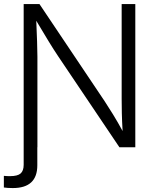

<svg xmlns="http://www.w3.org/2000/svg" viewBox="-24 -748 804 975"><path d="M-4.4 204.1V145Q3.9 146 12.2 146.2Q20.5 146.5 26.4 146.5Q65.4 146.5 80.8 132.8Q96.2 119.1 96.2 88.9V-727.5H176.3L507.8 -233.4Q525.9 -206.1 549.8 -167.2Q573.7 -128.4 598.6 -82.5Q595.7 -130.4 594.7 -172.4Q593.8 -214.4 593.8 -246.1V-727.5H663.1V0H582.5L272.9 -460Q247.6 -497.6 222.7 -538.6Q197.8 -579.6 160.2 -642.6Q162.6 -584 164.3 -536.9Q166 -489.7 166 -460.4V0H165.5V91.3Q165.5 207 41 207Q13.7 207 -4.4 204.1Z"/></svg>

Font: Inter Light
Style: Regular
Weight: 300
Designer: Rasmus Andersson
Foundry: rsms
Version: Version 4.000;git-a52131595